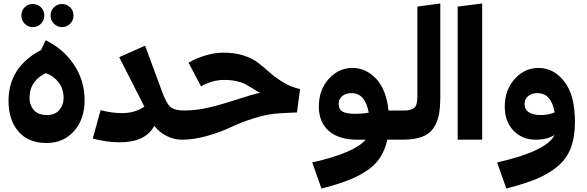

<svg xmlns="http://www.w3.org/2000/svg" viewBox="-20 -804 3376 1105"><path d="M169 -648Q141 -648 122 -667.5Q103 -687 103 -715Q103 -743 122 -762Q141 -781 169 -781Q196 -781 215.5 -762Q235 -743 235 -715Q235 -687 215.5 -667.5Q196 -648 169 -648ZM383.5 -667.5Q364 -648 337 -648Q310 -648 290.5 -667.5Q271 -687 271 -715Q271 -743 290.5 -762Q310 -781 337 -781Q364 -781 383.5 -762Q403 -743 403 -715Q403 -687 383.5 -667.5ZM247 19Q143 19 86 -47.5Q29 -114 29 -223Q29 -418 216 -516L243 -572Q345 -523 406 -431.5Q467 -340 467 -226Q467 -119 406.5 -50Q346 19 247 19ZM250 -142Q297 -142 321.5 -171Q346 -200 346 -240Q346 -292 318 -329Q290 -366 245 -383Q203 -366 176.5 -329.5Q150 -293 150 -240Q150 -199 175 -170.5Q200 -142 250 -142Z M1040 -168 1046 -77 1026 0Q981 0 938 -22Q895 -44 868 -80Q818 15 668 15Q594 15 514 -7L559 -170Q623 -153 682 -153Q756 -153 811 -190L666 -475L815 -541L913 -276Q938 -207 962 -187.5Q986 -168 1040 -168Z M1264 -501Q1332 -501 1382.5 -484.5Q1433 -468 1467 -441.5Q1501 -415 1532 -387Q1563 -359 1607.5 -331.5Q1652 -304 1707 -291L1689 -157L1587 -152Q1519 -148 1442 -123.5Q1365 -99 1307.5 -71.5Q1250 -44 1173 -22Q1096 0 1026 0L1006 -73L1040 -168Q1110 -168 1185.5 -186Q1261 -204 1345.5 -232Q1430 -260 1476 -270Q1460 -279 1430.5 -297Q1401 -315 1386.5 -322.5Q1372 -330 1340.5 -337Q1309 -344 1269 -344Q1202 -344 1137 -307L1065 -443Q1108 -469 1163 -485Q1218 -501 1264 -501Z M2313 -72 2293 0H2209Q2196 59 2167 103.5Q2138 148 2088 180.5Q2038 213 1977.5 236Q1917 259 1830 281L1777 131Q2020 76 2084 0H2037Q1930 0 1872.5 -50.5Q1815 -101 1815 -190Q1815 -287 1872 -350Q1929 -413 2009 -413Q2086 -413 2144.5 -351Q2203 -289 2216 -168H2306ZM2023 -149Q2067 -149 2102 -156Q2082 -268 2003 -268Q1970 -268 1949.5 -251Q1929 -234 1929 -207Q1929 -175 1951 -162Q1973 -149 2023 -149Z M2293 0 2273 -74 2307 -168Q2347 -168 2364.5 -183.5Q2382 -199 2382 -247V-766L2514 -784V-249Q2514 -184 2505.5 -141.5Q2497 -99 2473.5 -65Q2450 -31 2406 -15.5Q2362 0 2293 0Z M2755 0H2614V-766L2755 -784Z M3079 -413Q3167 -413 3228 -334.5Q3289 -256 3289 -103Q3289 -15 3265 48Q3241 111 3188 154.5Q3135 198 3067 226Q2999 254 2894 281L2841 131Q3127 66 3171 -27Q3130 0 3063 0Q2986 0 2935.5 -52Q2885 -104 2885 -190Q2885 -287 2942.5 -350Q3000 -413 3079 -413ZM2999 -207Q2999 -142 3094 -142Q3136 -142 3172 -157Q3153 -268 3073 -268Q3040 -268 3019.5 -251Q2999 -234 2999 -207Z"/></svg>

Font: FiraGO ExtraBold
Style: Regular
Weight: 800
Designer: bBox Type
Foundry: bBox Type GmbH
Version: Version 1.001;PS 001.001;hotconv 1.0.88;makeotf.lib2.5.64775